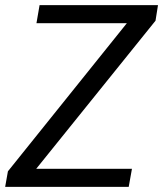

<svg xmlns="http://www.w3.org/2000/svg" viewBox="-29 -732 639 752"><path d="M475.1 0H-8.8L2 -61L467.8 -641.1H113.8L126 -711.9H589.8L580.1 -650.9L112.8 -70.8H487.8Z"/></svg>

Font: Creato Display
Style: Italic
Weight: 400
Italic angle: -10°
Version: Version 1.000